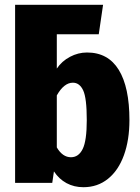

<svg xmlns="http://www.w3.org/2000/svg" viewBox="-20 -763 585 801"><path d="M520 -262Q520 -179 497 -115.5Q474 -52 430.5 -17Q387 18 328 18Q289 18 257.5 1Q226 -16 205 -48L198 0H43V-743H410L392 -620H217V-477Q238 -508 272 -526Q306 -544 343 -544Q431 -544 475.5 -471.5Q520 -399 520 -262ZM342 -262Q342 -354 327 -386Q312 -418 284 -418Q247 -418 217 -365V-148Q241 -107 276 -107Q308 -107 325 -141.5Q342 -176 342 -262Z"/></svg>

Font: Fira Sans Condensed ExtraBold
Style: Regular
Weight: 800
Width: 3
Designer: Carrois Corporate & Edenspiekermann AG
Foundry: Carrois Corporate GbR & Edenspiekermann AG
Version: Version 4.203